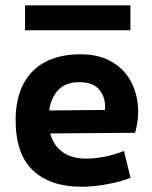

<svg xmlns="http://www.w3.org/2000/svg" viewBox="-20 -695 575 726"><path d="M502.4 -272.5Q502.4 -233.4 490.7 -192.9L169.9 -190.4Q182.1 -145 216.6 -120.1Q251 -95.2 306.2 -95.2Q338.9 -95.2 375.5 -102.5Q412.1 -109.9 448.7 -124L473.6 -22.9Q439 -8.3 385.7 1.5Q332.5 11.2 289.1 11.2Q170.4 11.2 104.7 -50.5Q39.1 -112.3 39.1 -240.7Q39.1 -320.8 68.1 -376.7Q97.2 -432.6 152.1 -461.2Q207 -489.7 284.2 -489.7Q357.4 -489.7 406.5 -459.2Q455.6 -428.7 479 -379.4Q502.4 -330.1 502.4 -272.5ZM377.4 -292Q377.4 -331.1 353.8 -357.7Q330.1 -384.3 279.8 -384.3Q229 -384.3 201.2 -355.7Q173.3 -327.1 166 -277.3L377 -279.3Q377.4 -283.7 377.4 -292ZM74.7 -674.8H473.1V-580.6H74.7Z"/></svg>

Font: Selawik Semibold
Style: Regular
Weight: 600
Designer: Aaron Bell
Foundry: Microsoft Corporation
Version: Version 1.01